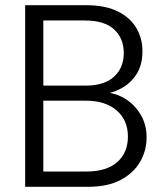

<svg xmlns="http://www.w3.org/2000/svg" viewBox="-20 -720 635 740"><path d="M77 0V-700H312Q386 -700 434 -676Q482 -652 505.5 -612Q529 -572 529 -523Q529 -469 505.5 -433Q482 -397 444.5 -378Q407 -359 366 -354L379 -364Q424 -363 461.5 -340Q499 -317 522 -278.5Q545 -240 545 -191Q545 -139 519.5 -95.5Q494 -52 444 -26Q394 0 319 0ZM147 -59H314Q390 -59 431.5 -95Q473 -131 473 -194Q473 -257 429.5 -294.5Q386 -332 311 -332H147ZM147 -390H310Q381 -390 419 -424Q457 -458 457 -516Q457 -572 420 -606.5Q383 -641 307 -641H147Z"/></svg>

Font: DM Sans 18pt Light
Style: Regular
Weight: 300
Designer: Colophon Foundry, Jonny Pinhorn
Foundry: Colophon Foundry
Version: Version 4.004;gftools[0.9.30]